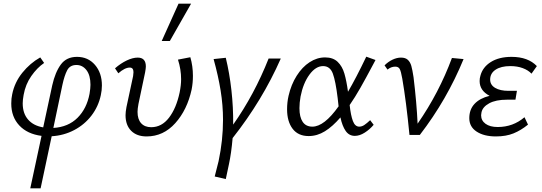

<svg xmlns="http://www.w3.org/2000/svg" viewBox="-20 -731 2934 1040"><path d="M397 -423Q457 -423 494.5 -379.5Q532 -336 532 -268Q532 -242 526 -215Q513 -154 475.5 -105Q438 -56 382 -26.5Q326 3 260 7L200 289H144L205 5Q128 -5 84.5 -51.5Q41 -98 41 -170Q41 -198 46 -220Q59 -285 101 -337Q143 -389 198 -420L219 -390Q181 -364 149.5 -319Q118 -274 108 -217Q103 -190 103 -171Q103 -117 132 -83.5Q161 -50 214 -41L263 -269Q279 -340 309.5 -381.5Q340 -423 397 -423ZM465 -223Q470 -253 470 -272Q470 -323 448.5 -351Q427 -379 394 -379Q359 -379 344 -350.5Q329 -322 318 -271L269 -38Q350 -43 400 -93Q450 -143 465 -223Z M660 -107Q660 -124 665 -151L701 -319Q703 -333 703 -340Q703 -365 683 -365Q656 -365 621 -334L603 -361Q634 -388 666.5 -403.5Q699 -419 726 -419Q770 -419 770 -371Q770 -361 766 -339L730 -168Q725 -141 725 -125Q725 -85 744.5 -63.5Q764 -42 799 -42Q856 -42 895.5 -93.5Q935 -145 953 -230Q961 -270 961 -302Q961 -355 944 -408L1011 -421Q1025 -373 1025 -320Q1025 -282 1018 -246Q994 -136 929.5 -64Q865 8 774 8Q721 8 690.5 -22.5Q660 -53 660 -107ZM947 -711H1015L900 -509H856Z M1164 142Q1188 29 1188 -82Q1188 -161 1175 -241Q1162 -321 1137 -411L1203 -418Q1223 -336 1233.5 -242.5Q1244 -149 1243 -56Q1358 -219 1435 -414H1501Q1401 -187 1240 17Q1233 99 1220 159L1203 239L1143 225Q1154 184 1164 142Z M1535 -139Q1535 -177 1543 -212Q1557 -273 1587 -320.5Q1617 -368 1657 -394Q1697 -420 1741 -420Q1784 -420 1809 -396Q1834 -372 1845.5 -332.5Q1857 -293 1865 -234Q1908 -307 1964 -424L2014 -406L2004 -387Q1961 -306 1932 -255Q1903 -204 1874 -162Q1880 -106 1891.5 -75.5Q1903 -45 1926 -45Q1940 -45 1953.5 -54Q1967 -63 1985 -80L2004 -55Q1983 -30 1955.5 -12.5Q1928 5 1902 5Q1871 5 1852.5 -21.5Q1834 -48 1824 -95Q1782 -46 1740 -20Q1698 6 1652 6Q1595 6 1565 -33.5Q1535 -73 1535 -139ZM1602 -145Q1602 -97 1619.5 -71Q1637 -45 1672 -45Q1736 -45 1814 -155L1809 -200Q1798 -291 1783 -332Q1768 -373 1730 -373Q1690 -373 1656 -326.5Q1622 -280 1608 -208Q1602 -174 1602 -145Z M2159 -305Q2152 -345 2145 -357.5Q2138 -370 2121 -370Q2098 -370 2079 -354L2063 -377Q2083 -397 2106.5 -408Q2130 -419 2152 -419Q2176 -419 2189 -407Q2202 -395 2208 -374Q2214 -353 2220 -313Q2237 -173 2242 -61Q2358 -228 2428 -417L2491 -411Q2401 -191 2254 0H2198Q2180 -184 2159 -305Z M2522 -91Q2522 -138 2550.5 -168.5Q2579 -199 2632 -212Q2578 -240 2578 -292Q2578 -307 2582 -320Q2594 -367 2638.5 -395Q2683 -423 2751 -423Q2840 -423 2888 -373L2859 -332Q2841 -351 2811.5 -362Q2782 -373 2744 -373Q2694 -373 2664.5 -353.5Q2635 -334 2635 -300Q2635 -271 2662 -255Q2689 -239 2734 -239H2780L2772 -191H2726Q2666 -191 2630 -171.5Q2594 -152 2588 -122Q2586 -112 2586 -107Q2586 -78 2610 -60.5Q2634 -43 2676 -43Q2759 -43 2821 -96L2840 -56Q2802 -25 2761.5 -8.5Q2721 8 2666 8Q2602 8 2562 -18Q2522 -44 2522 -91Z"/></svg>

Font: LXGW Bright GB
Style: Italic
Weight: 400
Italic angle: -12°
Designer: Christian Thalmann (Catharsis Fonts)
Foundry: LXGW / Christian Thalmann (Catharsis Fonts) / Fontworks Inc.
Version: Version 5.510